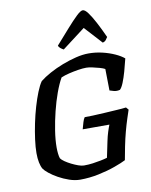

<svg xmlns="http://www.w3.org/2000/svg" viewBox="-103 -1050 885 1125"><g transform="rotate(-10 340.0 -487.5)"><path d="M282 0Q251 0 217.5 -11.5Q184 -23 154.5 -39.5Q125 -56 104 -73Q83 -90 75 -102Q66 -117 61 -141.5Q56 -166 56 -197Q56 -232 62 -277.5Q68 -323 78 -371.5Q88 -420 101.5 -466Q115 -512 130 -549.5Q145 -587 160 -608Q185 -628 221.5 -648Q258 -668 299.5 -684Q341 -700 381.5 -710Q422 -720 457 -720Q499 -720 539 -710.5Q579 -701 612 -686Q645 -671 665 -654Q656 -616 645.5 -579Q635 -542 624 -515Q613 -488 602 -478Q584 -473 566 -477.5Q548 -482 541 -485L539 -613Q529 -619 508 -625Q487 -631 465.5 -635.5Q444 -640 430 -640Q409 -640 381 -635.5Q353 -631 326 -624.5Q299 -618 278 -609Q259 -576 241 -526.5Q223 -477 209 -420.5Q195 -364 186.5 -309Q178 -254 178 -210Q178 -191 180 -173Q182 -155 186 -144Q193 -134 209 -123Q225 -112 245 -102Q265 -92 284.5 -85Q304 -78 318 -78Q345 -78 370.5 -81.5Q396 -85 418.5 -89.5Q441 -94 458 -99L478 -195Q484 -224 492 -249Q500 -274 506 -288H347Q353 -310 358.5 -328.5Q364 -347 371 -356Q387 -356 419 -357Q451 -358 488.5 -360.5Q526 -363 561 -365Q596 -367 619 -370L632 -355Q626 -337 615.5 -305Q605 -273 594 -232Q583 -191 574 -146L559 -67Q536 -55 491.5 -39Q447 -23 392 -11.5Q337 0 282 0ZM319 -768Q309 -773 300 -780.5Q291 -788 289 -796Q333 -846 368.5 -886Q404 -926 429.5 -950.5Q455 -975 468 -975Q481 -975 498.5 -951.5Q516 -928 537.5 -887.5Q559 -847 582 -796Q577 -788 570.5 -779.5Q564 -771 551 -768L456 -872Z"/></g></svg>

Font: Texturina 12pt SemiBold
Style: Italic
Weight: 600
Italic angle: -11°
Version: Version 1.002